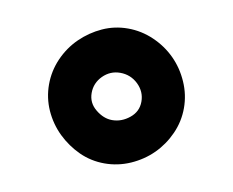

<svg xmlns="http://www.w3.org/2000/svg" viewBox="-43 -768 451 371"><g transform="rotate(10 182.0 -582.5)"><path d="M314.5 -582Q314.5 -555.7 303.7 -531.7Q293 -507.8 274.9 -489.7Q256.8 -471.7 232.4 -460.9Q208 -450.2 181.6 -450.2Q155.3 -450.2 131.8 -460.9Q108.4 -471.7 89.8 -489.7Q71.3 -507.8 60.5 -531.7Q49.8 -555.7 49.8 -582Q49.8 -608.4 60.5 -632.8Q71.3 -657.2 89.8 -675.3Q108.4 -693.4 131.8 -704.1Q155.3 -714.8 181.6 -714.8Q208 -714.8 232.4 -704.1Q256.8 -693.4 274.9 -675.3Q293 -657.2 303.7 -632.8Q314.5 -608.4 314.5 -582ZM231.4 -580.1Q231.4 -599.6 216.8 -613.8Q202.1 -627.9 181.6 -627.9Q162.1 -627.9 147.9 -613.8Q133.8 -599.6 133.8 -580.1Q133.8 -560.5 149.4 -547.9Q165 -535.2 181.6 -535.2Q200.2 -535.2 215.8 -547.9Q231.4 -560.5 231.4 -580.1Z"/></g></svg>

Font: Fontdiner Swanky
Style: Regular
Weight: 400
Designer: Font Diner, Inc
Foundry: Font Diner, Inc
Version: Version 1.000